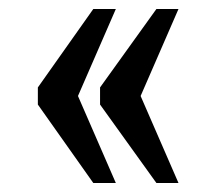

<svg xmlns="http://www.w3.org/2000/svg" viewBox="-20 -483 479 426"><path d="M327 -77 202 -251V-289L327 -463H376L292 -270L376 -77ZM187 -77 64 -251V-289L187 -463H237L153 -270L237 -77Z"/></svg>

Font: Noto Serif Tamil ExtraCondensed SemiBold
Style: Regular
Weight: 600
Width: 2
Designer: Indian Type Foundry, Tom Grace, and the Monotype Design Team
Foundry: Monotype Imaging Inc.
Version: Version 2.004; ttfautohint (v1.8.4.7-5d5b)